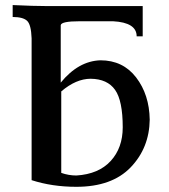

<svg xmlns="http://www.w3.org/2000/svg" viewBox="-20 -717 658 747"><path d="M277.3 -34.2Q363.8 -39.6 410.6 -90.6Q457.5 -141.6 457.5 -221.7Q457.5 -325.2 427.7 -367.4Q397.9 -409.7 333 -410.6Q275.9 -410.6 218.3 -361.3V-44.4Q247.1 -34.2 277.3 -34.2ZM276.9 9.8Q183.1 9.8 103 -16.1V-567.9Q101.1 -621.6 85.2 -636.2Q69.3 -650.9 29.3 -650.9V-697.3Q111.8 -693.4 161.1 -693.4H535.2V-575.7H511.7Q511.7 -629.4 419.9 -634.3H289.6Q218.3 -634.3 216.3 -619.1V-395.5Q284.7 -479.5 370.6 -482.4Q458.5 -482.4 509.8 -415.5Q561 -348.6 562.5 -251.5Q561 -141.6 488.3 -65.9Q415.5 9.8 276.9 9.8Z"/></svg>

Font: Kelvinch
Style: Bold
Weight: 700
Designer: Paul James Miller
Foundry: High-Logic / Made with FontCreator
Version: Version 3.501;March 28, 2021;FontCreator 13.0.0.2683 64-bit